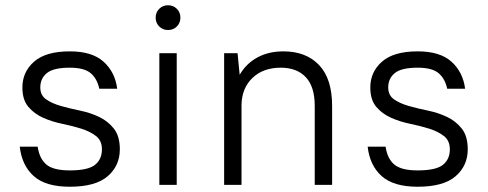

<svg xmlns="http://www.w3.org/2000/svg" viewBox="-20 -702 1851 729"><path d="M245 7Q153 7 108 -33.5Q63 -74 55 -145H123Q130 -99 156.5 -77Q183 -55 245 -55Q314 -55 340.5 -76Q367 -97 367 -135Q367 -168 344.5 -185.5Q322 -203 288.5 -213.5Q255 -224 216 -232Q177 -240 143.5 -255Q110 -270 87.5 -296.5Q65 -323 65 -370Q65 -429 109.5 -468Q154 -507 245 -507Q330 -507 373.5 -467.5Q417 -428 425 -365H357Q349 -403 324.5 -424Q300 -445 245 -445Q183 -445 158 -424.5Q133 -404 133 -370Q133 -340 155.5 -324.5Q178 -309 211.5 -299.5Q245 -290 284 -282Q323 -274 356.5 -258Q390 -242 412.5 -213.5Q435 -185 435 -135Q435 -73 389 -33Q343 7 245 7Z M585 -500H651V0H585ZM618 -588Q598 -588 584.5 -601.5Q571 -615 571 -635Q571 -655 584.5 -668.5Q598 -682 618 -682Q638 -682 651.5 -668.5Q665 -655 665 -635Q665 -615 651.5 -601.5Q638 -588 618 -588Z M831 -500H882L890 -418Q915 -461 957.5 -484Q1000 -507 1056 -507Q1142 -507 1191.5 -455Q1241 -403 1241 -300V0H1175V-300Q1175 -373 1141 -409Q1107 -445 1046 -445Q980 -445 939.5 -407Q899 -369 897 -306V0H831Z M1566 7Q1474 7 1429 -33.5Q1384 -74 1376 -145H1444Q1451 -99 1477.5 -77Q1504 -55 1566 -55Q1635 -55 1661.5 -76Q1688 -97 1688 -135Q1688 -168 1665.5 -185.5Q1643 -203 1609.5 -213.5Q1576 -224 1537 -232Q1498 -240 1464.5 -255Q1431 -270 1408.5 -296.5Q1386 -323 1386 -370Q1386 -429 1430.5 -468Q1475 -507 1566 -507Q1651 -507 1694.5 -467.5Q1738 -428 1746 -365H1678Q1670 -403 1645.5 -424Q1621 -445 1566 -445Q1504 -445 1479 -424.5Q1454 -404 1454 -370Q1454 -340 1476.5 -324.5Q1499 -309 1532.5 -299.5Q1566 -290 1605 -282Q1644 -274 1677.5 -258Q1711 -242 1733.5 -213.5Q1756 -185 1756 -135Q1756 -73 1710 -33Q1664 7 1566 7Z"/></svg>

Font: Retni Sans
Style: Regular
Weight: 400
Designer: Vitaly Kuzmin
Foundry: ParaType Ltd.
Version: Version 1.00;March 2, 2019;FontCreator 11.5.0.2425 64-bit; t